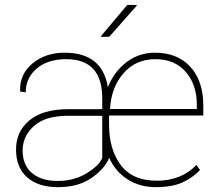

<svg xmlns="http://www.w3.org/2000/svg" viewBox="-20 -753 887 783"><path d="M428.7 -311 429.7 -308.6H782.7V-324.2Q783.2 -406.2 738.3 -459Q693.4 -511.7 613.8 -511.7Q534.2 -511.7 484.4 -455.1Q434.6 -398.4 428.7 -311ZM214.8 -15.1Q281.7 -14.6 334 -46.9Q386.2 -79.1 397 -109.9V-280.8H256.3Q166 -280.8 119.1 -239.7Q72.3 -198.7 72.3 -139.2Q72.3 -79.6 110.4 -47.4Q148.4 -15.1 214.8 -15.1ZM397 -351.6Q397 -511.7 250.5 -511.7Q174.8 -511.7 129.9 -473.6Q85 -435.5 85 -376.5L63 -379.4L62 -382.3Q59.6 -450.2 112.3 -494.1Q165 -538.1 243.7 -538.1Q397 -538.1 419.9 -397.5Q445.8 -461.9 496.6 -500Q547.4 -538.1 611.8 -538.1Q703.6 -538.1 756.3 -480.5Q809.1 -422.9 809.1 -322.3V-281.7H424.8V-244.1Q424.8 -142.6 473.1 -79.1Q521.5 -15.6 620.1 -16.1Q718.8 -16.1 781.2 -80.1L795.9 -59.6Q764.6 -27.3 723.6 -8.8Q682.6 9.8 616.2 10.3Q549.8 10.3 499.5 -22Q449.7 -54.2 423.8 -112.3V-106.4H424.3Q402.8 -60.1 349.6 -24.9Q296.4 10.3 216.3 10.3Q136.2 10.3 90.8 -29.8Q45.4 -69.8 45.4 -142.6Q44.9 -215.8 99.6 -261.7Q154.3 -307.6 255.4 -307.6H397ZM499 -732.9H537.1L538.1 -730.5L425.3 -603H392.6L391.6 -605.5Z"/></svg>

Font: Roboto-Thin
Style: Regular
Weight: 250
Designer: Google
Version: Version 1.100141; 2013; ttfautohint (v0.94.14-c901) -l 8 -r 